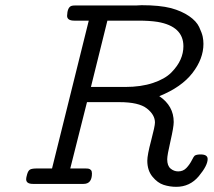

<svg xmlns="http://www.w3.org/2000/svg" viewBox="-20 -704 821 735"><path d="M80.1 -18.1Q80.1 -23.9 84 -37.4Q87.9 -50.8 95 -54.9Q102.1 -59.1 122.1 -59.1H179.2L319.8 -625H264.2Q237.3 -625 236.8 -643.1Q237.8 -675.3 252.9 -681.2Q257.8 -683.1 268.1 -683.1H502Q505.9 -683.1 512 -683.6Q518.1 -684.1 522 -684.1Q590.8 -684.1 634.8 -672.9Q675.8 -661.6 703.9 -642.3Q731.9 -623 742.4 -600.6Q752.9 -578.1 755.9 -564Q758.8 -549.8 758.8 -536.1Q758.8 -479 716.8 -424.6Q674.8 -370.1 589.8 -335.9Q645 -298.8 645 -236.8Q645 -217.8 632.6 -163.8Q620.1 -109.9 620.1 -94.2Q620.1 -69.3 633.1 -58.6Q646 -47.9 662.1 -47.9Q681.2 -47.9 693.6 -61Q706.1 -74.2 714.1 -90.1Q722.2 -106 725.1 -107.9Q731.9 -112.8 748 -112.8Q774.9 -112.8 774.9 -95.2Q774.9 -70.3 741 -29.5Q707 11.2 654.8 11.2Q629.9 11.2 606.4 3.7Q583 -3.9 563.5 -27.8Q543.9 -51.8 543.9 -88.9Q543.9 -110.8 558.6 -166Q573.2 -221.2 573.2 -234.9Q573.2 -264.6 542.2 -288.8Q511.2 -313 437 -313H313L249 -59.1H305.2Q314.9 -59.1 319.6 -58.1Q324.2 -57.1 328.1 -53Q332 -48.8 332 -40Q332 0 299.8 0H106Q80.1 0 80.1 -18.1ZM328.1 -371.1H459Q520 -371.1 565.9 -386.5Q611.8 -401.9 636 -426.5Q660.2 -451.2 671.1 -476.1Q682.1 -501 682.1 -526.9Q682.1 -603 584 -620.1Q553.2 -625 509.8 -625H391.1Z"/></svg>

Font: CMU Concrete
Style: Italic
Weight: 500
Italic angle: -14.04°
Version: Version 0.7.0